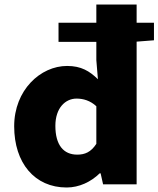

<svg xmlns="http://www.w3.org/2000/svg" viewBox="-20 -819 704 853"><path d="M408 -180C384 -143 357 -132 323 -132C262 -132 226 -175 226 -260C226 -340 271 -381 320 -381C350 -381 381 -372 408 -347ZM664 -718H587V-799H408V-718H240V-633H408V-552L415 -467C378 -503 341 -526 278 -526C160 -526 43 -419 43 -258C43 -95 134 14 276 14C332 14 384 -11 423 -49H427L438 0H587V-634L664 -640Z"/></svg>

Font: Noto Sans T Chinese Black
Style: Bold
Weight: 900
Designer: Ryoko NISHIZUKA (kana & ideographs); Paul D. Hunt (Latin, Greek & Cyrillic); Wenlong ZHANG (bopomofo); Sandoll Communica
Foundry: Adobe Systems Incorporated
Version: Version 1.000;PS 1;hotconv 1.0.78;makeotf.lib2.5.61930